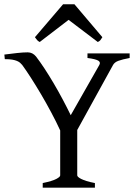

<svg xmlns="http://www.w3.org/2000/svg" viewBox="-20 -860 634 880"><path d="M175.8 0V-21Q220.2 -30.3 238 -39.8Q255.9 -49.3 255.9 -56.2V-262.2Q237.8 -301.8 214.8 -344.7Q191.9 -387.7 168 -428.2Q144 -468.8 121.6 -503.7Q99.1 -538.6 82 -562Q77.6 -567.4 72 -572.3Q66.4 -577.1 57.6 -580.8Q48.8 -584.5 35.6 -586.7Q22.5 -588.9 2 -588.9L0 -609.9Q28.8 -613.8 57.6 -616.9Q86.4 -620.1 106.9 -620.1Q129.4 -620.1 145 -601.1Q163.1 -577.6 184.1 -545.7Q205.1 -513.7 226.1 -478Q247.1 -442.4 267.1 -404.8Q287.1 -367.2 304.2 -332L435.1 -562Q442.4 -574.7 430.4 -582Q418.5 -589.4 380.9 -594.2V-615.2H574.2V-594.2Q540.5 -587.9 522.7 -581.3Q504.9 -574.7 498 -562L334 -264.2V-56.2Q334 -53.2 338.1 -49.1Q342.3 -44.9 351.8 -40Q361.3 -35.2 376.7 -30.3Q392.1 -25.4 415 -21V0ZM449.2 -689.5Q443.4 -680.2 439.9 -675.8Q436.5 -671.4 428.2 -667.5L294.4 -769L162.1 -667.5Q158.2 -669.4 155.5 -671.4Q152.8 -673.3 150.6 -675.8Q148.4 -678.2 146 -681.6Q143.6 -685.1 140.1 -689.5L269 -840.3H321.3Z"/></svg>

Font: Gentium Unicode
Style: Regular
Weight: 400
Version: Version 1.009